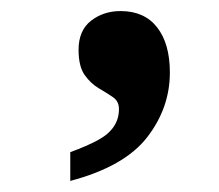

<svg xmlns="http://www.w3.org/2000/svg" viewBox="-20 -173 395 347"><path d="M107 154V102Q137 91 156.5 80.5Q176 70 185.5 56Q195 42 195 24Q195 10 184 2.5Q173 -5 158.5 -13.5Q144 -22 133 -37.5Q122 -53 122 -83Q122 -118 144.5 -135.5Q167 -153 198 -153Q241 -153 264 -123.5Q287 -94 287 -42Q287 22 246 75Q205 128 107 154Z"/></svg>

Font: Noto Serif Bengali Black
Style: Regular
Weight: 900
Version: Version 2.003